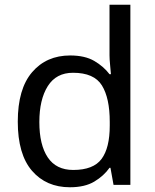

<svg xmlns="http://www.w3.org/2000/svg" viewBox="-20 -780 655 810"><path d="M275 10Q175 10 115 -59.5Q55 -129 55 -267Q55 -405 115.5 -475.5Q176 -546 276 -546Q338 -546 377.5 -523Q417 -500 442 -467H448Q447 -480 444.5 -505.5Q442 -531 442 -546V-760H530V0H459L446 -72H442Q418 -38 378 -14Q338 10 275 10ZM289 -63Q374 -63 408.5 -109.5Q443 -156 443 -250V-266Q443 -366 410 -419.5Q377 -473 288 -473Q217 -473 181.5 -416.5Q146 -360 146 -265Q146 -169 181.5 -116Q217 -63 289 -63Z"/></svg>

Font: Noto Sans Imperial Aramaic
Style: Regular
Weight: 400
Designer: Monotype Design Team
Foundry: Monotype Imaging Inc.
Version: Version 2.001; ttfautohint (v1.8.4.7-5d5b)